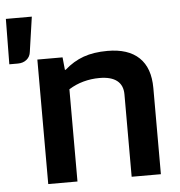

<svg xmlns="http://www.w3.org/2000/svg" viewBox="-69 -712 710 759"><g transform="rotate(-5 285.5 -332.5)"><path d="M208 0H92V-494H192L197 -444H200Q235 -475 275.5 -489.5Q316 -504 371 -504Q453 -504 496 -463Q539 -422 539 -342V0H423V-327Q423 -363 399.5 -381.5Q376 -400 330 -400Q297 -400 266 -391.5Q235 -383 208 -366ZM85 -665 65 -527Q63 -508 49 -496.5Q35 -485 14 -485H-20L-18 -665Z"/></g></svg>

Font: Blinker SemiBold
Style: Regular
Weight: 600
Designer: Juergen Huber
Foundry: supertype
Version: Version 1.015;PS 1.15;hotconv 1.0.88;makeotf.lib2.5.647800